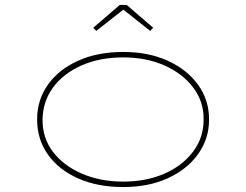

<svg xmlns="http://www.w3.org/2000/svg" viewBox="-20 -746 995 776"><path d="M478 10Q374 10 295.5 -25Q217 -60 173.5 -121.5Q130 -183 130 -263Q130 -342 173.5 -403.5Q217 -465 295.5 -500.5Q374 -536 478 -536Q580 -536 658 -500.5Q736 -465 780.5 -403.5Q825 -342 825 -263Q825 -185 780.5 -123Q736 -61 658 -25.5Q580 10 478 10ZM478 -12Q570 -12 643 -43.5Q716 -75 759.5 -132Q803 -189 803 -263Q804 -335 761 -392Q718 -449 644.5 -481.5Q571 -514 478 -514Q383 -514 309.5 -481.5Q236 -449 194.5 -392.5Q153 -336 152 -263Q151 -189 194 -132.5Q237 -76 311.5 -44Q386 -12 478 -12ZM369 -621 357 -634 464 -726H492L599 -634L587 -621L471 -713H486Z"/></svg>

Font: Lexend Zetta Thin
Style: Regular
Weight: 250
Version: Version 1.007